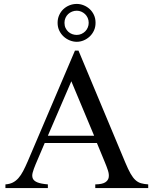

<svg xmlns="http://www.w3.org/2000/svg" viewBox="-20 -963 787 983"><path d="M469.2 -846.2Q469.2 -868.7 460.9 -886.5Q452.6 -904.3 439 -916.7Q425.3 -929.2 408.2 -936Q391.1 -942.9 373 -942.9Q353.5 -942.9 335.7 -935.8Q317.9 -928.7 304.4 -916Q291 -903.3 283 -885.5Q274.9 -867.7 274.9 -846.2Q274.9 -824.2 283.4 -806.4Q292 -788.6 305.9 -775.9Q319.8 -763.2 337.4 -756.1Q355 -749 373 -749Q391.1 -749 408.2 -756.1Q425.3 -763.2 439 -775.9Q452.6 -788.6 460.9 -806.4Q469.2 -824.2 469.2 -846.2ZM738.8 0V-19Q717.3 -20.5 701.9 -24.9Q686.5 -29.3 673.6 -41Q660.6 -52.7 648.4 -74.2Q636.2 -95.7 621.1 -131.8L381.8 -704.1H363.8L122.1 -137.2Q109.9 -108.9 98.6 -87.4Q87.4 -65.9 74.5 -51.3Q61.5 -36.6 45.7 -28.6Q29.8 -20.5 7.8 -19V0H225.1V-19Q189 -22 170.9 -29.5Q152.8 -37.1 147.7 -49.8Q142.6 -62.5 147.5 -80.1Q152.3 -97.7 162.1 -121.1L209 -231H476.1L517.1 -131.8Q525.9 -110.8 532.5 -90.8Q539.1 -70.8 536.6 -55.2Q534.2 -39.6 518.8 -29.5Q503.4 -19.5 467.8 -19V0ZM434.1 -846.2Q434.1 -833.5 429.4 -822.3Q424.8 -811 416.5 -802.7Q408.2 -794.4 397 -789.3Q385.7 -784.2 373 -784.2Q360.8 -784.2 349.6 -788.3Q338.4 -792.5 329.6 -800.5Q320.8 -808.6 315.4 -820.1Q310.1 -831.5 310.1 -846.2Q310.1 -859.9 315.2 -871.3Q320.3 -882.8 328.9 -890.9Q337.4 -898.9 348.9 -903.6Q360.4 -908.2 373 -908.2Q384.8 -908.2 395.8 -903.6Q406.7 -898.9 415.3 -890.9Q423.8 -882.8 429 -871.3Q434.1 -859.9 434.1 -846.2ZM461.9 -268.1H225.1L345.2 -546.9Z"/></svg>

Font: Galatia SIL
Style: Regular
Weight: 400
Designer: Development by SIL's NRSI team
Version: Version 2.1